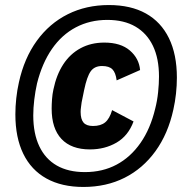

<svg xmlns="http://www.w3.org/2000/svg" viewBox="-20 -730 734 762"><path d="M317 -47Q387 -47 442.5 -76.5Q498 -106 537.5 -162.5Q577 -219 596 -299Q604 -330 607.5 -364Q611 -398 611 -426Q611 -498 587 -548Q563 -598 517.5 -624.5Q472 -651 406 -651Q337 -651 281 -621.5Q225 -592 186 -535.5Q147 -479 127 -399Q120 -368 116 -334.5Q112 -301 112 -272Q112 -200 136 -149.5Q160 -99 205.5 -73Q251 -47 317 -47ZM311 12Q225 12 164.5 -21.5Q104 -55 72.5 -119.5Q41 -184 41 -276Q41 -307 44.5 -339.5Q48 -372 55 -403Q76 -499 126 -568Q176 -637 249 -673.5Q322 -710 412 -710Q499 -710 559 -676.5Q619 -643 650.5 -578.5Q682 -514 682 -422Q682 -391 678.5 -358.5Q675 -326 668 -295Q647 -199 597 -130Q547 -61 474.5 -24.5Q402 12 311 12ZM337 -137Q263 -137 224 -178.5Q185 -220 185 -299Q185 -316 186.5 -336.5Q188 -357 192 -375Q204 -433 231 -474.5Q258 -516 299.5 -538.5Q341 -561 394 -561Q459 -561 495.5 -529.5Q532 -498 536 -452L443 -411Q439 -442 426 -455Q413 -468 385 -468Q355 -468 340 -447Q325 -426 314 -373L304 -324Q303 -315 301.5 -305Q300 -295 300 -286Q300 -257 311.5 -243.5Q323 -230 349 -230Q380 -230 397.5 -244.5Q415 -259 425 -293L510 -248Q489 -191 442.5 -164Q396 -137 337 -137Z"/></svg>

Font: IBM Plex Sans Condensed
Style: Bold Italic
Weight: 700
Width: 3
Italic angle: -11.31°
Designer: Mike Abbink, Paul van der Laan, Pieter van Rosmalen
Foundry: Bold Monday
Version: Version 3.201